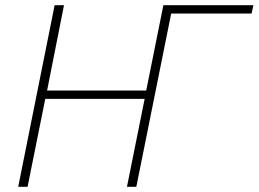

<svg xmlns="http://www.w3.org/2000/svg" viewBox="-20 -718 994 738"><path d="M190 -698H226L161 -370H542L608 -698H954L947 -666H638L504 0H468L536 -338H154L86 0H50Z"/></svg>

Font: IBM Plex Sans ExtLt
Style: Italic
Weight: 200
Italic angle: -11°
Designer: Mike Abbink, Paul van der Laan, Pieter van Rosmalen
Foundry: Bold Monday
Version: Version 3.005